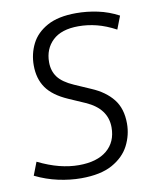

<svg xmlns="http://www.w3.org/2000/svg" viewBox="-80 -751 659 822"><g transform="rotate(-10 249.5 -340.0)"><path d="M207 -47Q286 -47 329 -83Q372 -119 372 -182Q372 -264 281 -304L210 -335Q146 -363 118 -403Q90 -443 90 -501Q90 -551 111.5 -594Q133 -637 181 -663.5Q229 -690 307 -690Q354 -690 401 -680Q448 -670 491 -647L469 -590Q426 -613 386.5 -623Q347 -633 307 -633Q233 -633 195 -597Q157 -561 157 -503Q157 -465 177 -438Q197 -411 245 -390L316 -359Q375 -334 407.5 -293Q440 -252 440 -187Q440 -137 417 -92Q394 -47 343 -18.5Q292 10 207 10Q159 10 108 -1Q57 -12 8 -36L30 -93Q79 -69 122.5 -58Q166 -47 207 -47Z"/></g></svg>

Font: Inria Sans Light
Style: Italic
Weight: 300
Italic angle: -10°
Designer: Black Foundry Team
Foundry: Black Foundry
Version: Version 1.2; ttfautohint (v1.8.3)